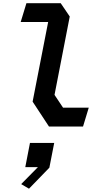

<svg xmlns="http://www.w3.org/2000/svg" viewBox="-20 -785 660 1192"><path d="M284 0.5H495.5L531 -116.5H371.5L318.5 -196L413 -682.5L357 -765H144L108.5 -648.5H279L182.5 -154ZM111.5 358 160 386.5 286.5 256 316.5 102.5H166L137 252.5H215.5Z"/></svg>

Font: Monaspace Krypton SemiBold
Style: Italic
Weight: 600
Italic angle: -11°
Designer: Riley Cran & the Lettermatic Team
Foundry: Lettermatic
Version: Version 1.101 (Monaspace Krypton)